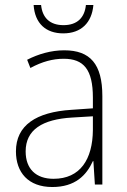

<svg xmlns="http://www.w3.org/2000/svg" viewBox="-20 -741 508 771"><path d="M355 -721H325C320 -671 291 -640 235 -640C180 -640 150 -670 145 -721H115C120 -647 164 -607 234 -607C306 -607 349 -650 355 -721ZM238 -539C185 -539 134 -524 89 -501L102 -468C150 -494 193 -505 236 -505C316 -505 353 -462 353 -349V-306L267 -300C125 -291 44 -238 44 -133C44 -49 93 10 190 10C282 10 327 -37 353 -94H355L361 0H391V-355C391 -484 342 -539 238 -539ZM270 -269 353 -274V-219C352 -101 302 -23 195 -23C124 -23 83 -63 83 -133C83 -220 150 -262 270 -269Z"/></svg>

Font: Noto Sans Devanagari UI SemiCondensed ExtraLight
Style: Regular
Weight: 200
Width: 4
Designer: Jelle Bosma - Monotype Design Team
Foundry: Monotype Imaging Inc.
Version: Version 2.004